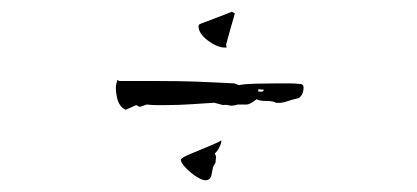

<svg xmlns="http://www.w3.org/2000/svg" viewBox="-20 -351 711 327"><path d="M363 -270Q350 -270 334 -282Q318 -294 318 -307L320 -310Q334 -315 348 -320.5Q362 -326 375 -331L380 -328Q376 -315 372.5 -302Q369 -289 365 -275L366 -270ZM194 -164Q183 -169 179.5 -184Q176 -199 178 -208L180 -215L183 -213Q215 -213 250 -213Q285 -213 314 -212L379 -209L387 -206Q396 -208 415.5 -208.5Q435 -209 454 -209Q465 -209 474 -209Q483 -209 490 -208H491Q497 -208 497 -202Q497 -190 489 -184Q476 -181 467.5 -178Q459 -175 450 -176Q446 -179 434 -179Q422 -179 417 -182Q406 -173 400 -173Q394 -173 385 -173Q375 -170 370.5 -171.5Q366 -173 360 -172L345 -176Q328 -175 306 -173.5Q284 -172 263 -172Q254 -172 246 -172Q238 -172 230 -173L218 -169L212 -172ZM420 -195H427L430 -198L420 -199ZM330 -44Q324 -44 314 -50.5Q304 -57 296 -65.5Q288 -74 288 -79Q288 -82 303.5 -88.5Q319 -95 336 -102Q353 -109 357 -112V-111Q357 -107 353.5 -100Q350 -93 346 -90L348 -84L347 -74L343 -67Q342 -61 340 -52.5Q338 -44 330 -44Z"/></svg>

Font: Kolker Brush
Style: Regular
Weight: 400
Designer: Robert E. Leuschke
Foundry: Robert E. Leuschke
Version: Version 1.010; ttfautohint (v1.8.3)